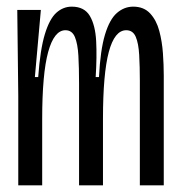

<svg xmlns="http://www.w3.org/2000/svg" viewBox="-20 -558 543 578"><path d="M35 0V-270L32 -528H103L85 -326H95Q101 -409 115 -455Q129 -501 149.5 -519.5Q170 -538 196 -538Q234 -538 250.5 -510Q267 -482 269.5 -434Q272 -386 268 -326H278Q282 -407 296 -453.5Q310 -500 332 -519Q354 -538 381 -538Q413 -538 432 -517.5Q451 -497 459.5 -465Q468 -433 470.5 -397.5Q473 -362 473 -331V0H401V-314Q401 -358 399 -393Q397 -428 388.5 -447.5Q380 -467 360 -467Q325 -467 307.5 -401.5Q290 -336 290 -200V0H218V-307Q218 -354 216 -390Q214 -426 205.5 -446.5Q197 -467 177 -467Q143 -467 125 -401.5Q107 -336 107 -199V0Z"/></svg>

Font: Bricolage Grotesque 96pt Condensed Light
Style: Regular
Weight: 300
Width: 3
Designer: Mathieu Triay
Foundry: Atelier Triay
Version: Version 1.001; ttfautohint (v1.8.4.7-5d5b);gftools[0.9.33.de